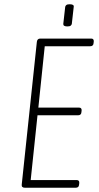

<svg xmlns="http://www.w3.org/2000/svg" viewBox="-20 -881 466 901"><path d="M97 0Q80 0 82 -15L153 -685Q155 -700 169 -700H408Q421 -700 420 -686L419 -678Q418 -664 403 -664H190L160 -376H351Q364 -376 363 -362L362 -354Q361 -340 346 -340H156L124 -36H340Q353 -36 352 -22L351 -14Q350 0 335 0ZM296 -757Q276 -757 277 -769L286 -849Q287 -854 291.5 -857.5Q296 -861 307 -861Q328 -861 326 -849L317 -769Q316 -764 311.5 -760.5Q307 -757 296 -757Z"/></svg>

Font: Asap Condensed Condensed Thin
Style: Italic
Weight: 100
Width: 3
Italic angle: -6°
Designer: Pablo Cosgaya
Foundry: Omnibus-Type
Version: Version 3.001; ttfautohint (v1.8.4.7-5d5b)